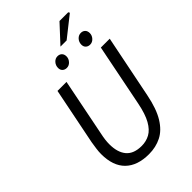

<svg xmlns="http://www.w3.org/2000/svg" viewBox="-278 -1054 1172 1172"><g transform="rotate(-45 308.0 -468.5)"><path d="M285.8 12Q185.9 12 132.4 -40.6Q78.9 -93.3 78.9 -195.3Q78.9 -216.6 82.2 -239.9Q85.4 -263.1 89.4 -287.8L163.3 -656.3H241.1L166.2 -281Q161.4 -258.9 159.1 -239.5Q156.8 -220.1 156.8 -202.1Q156.8 -131.8 189.3 -93.4Q221.8 -55.1 289.8 -55.1Q328.3 -55.1 360.7 -72.6Q393.2 -90.2 417.6 -133.7Q442.1 -177.1 457.3 -253.9L537.6 -656.3H614.2L532.5 -250.9Q512.9 -151.6 477.6 -94.2Q442.3 -36.7 393.8 -12.4Q345.4 12 285.8 12ZM303.3 -715Q286.5 -715 275.6 -725.1Q264.8 -735.2 264.8 -752.7Q264.8 -774.5 279 -790.4Q293.2 -806.2 312.9 -806.2Q330.1 -806.2 340.8 -795.7Q351.5 -785.2 351.5 -766.4Q351.5 -746.6 337.2 -730.8Q323 -715 303.3 -715ZM504.4 -715Q487.6 -715 476.8 -725.1Q465.9 -735.2 465.9 -752.7Q465.9 -774.5 480.1 -790.4Q494.4 -806.2 514.1 -806.2Q531.2 -806.2 541.9 -795.7Q552.6 -785.2 552.6 -766.4Q552.6 -746.6 538.4 -730.8Q524.1 -715 504.4 -715ZM367.4 -834.7 473.7 -949.4H549.2L554.2 -940.3L420.6 -834.7Z"/></g></svg>

Font: Source Sans 3
Style: Italic
Weight: 200
Italic angle: -11°
Designer: Paul D. Hunt
Foundry: Adobe
Version: Version 3.046;hotconv 1.0.118;makeotfexe 2.5.65603